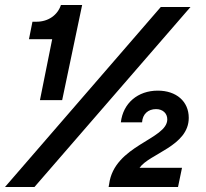

<svg xmlns="http://www.w3.org/2000/svg" viewBox="-26 -749 824 769"><path d="M134 -348H223L303 -729H218C205 -689 168 -662 120 -662H104L90 -592H183ZM-6 0H112L737 -721H618ZM411 -11 409 0H687L703 -77H533C573 -134 730 -164 730 -277C730 -343 680 -386 606 -386C526 -386 467 -336 458 -259H543C545 -292 567 -312 599 -312C626 -312 644 -295 644 -271C644 -190 431 -168 411 -11Z"/></svg>

Font: Mona Sans
Style: Bold Italic
Weight: 700
Italic angle: -11.7°
Designer: Deni Anggara
Foundry: GitHub
Version: Version 2.000;Glyphs 3.2.3 (3260)